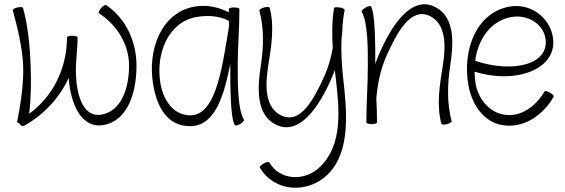

<svg xmlns="http://www.w3.org/2000/svg" viewBox="-20 -576 2657 903"><path d="M96 14C188 -38 261 -117 303 -210C312 -82 365 30 467 12C581 -8 622 -141 622 -267C622 -380 573 -488 480 -552C476 -555 466 -549 456 -539C447 -528 442 -517 445 -514C530 -459 587 -368 587 -267C587 -163 552 -54 458 -37C364 -21 334 -145 337 -265C339 -310 345 -355 345 -400C345 -404 334 -408 320 -408C306 -408 295 -404 295 -400C295 -258 231 -123 117 -41C126 -112 127 -193 124 -267C121 -359 111 -459 88 -539C87 -543 76 -544 62 -541C49 -538 39 -532 40 -528C64 -442 86 -344 89 -266C92 -189 78 -90 61 -4C60 -1 64 2 71 4C72 6 73 8 74 9C80 17 90 19 96 14Z M1127 -13C1098 -63 1098 -180 1098 -267C1098 -356 1106 -444 1106 -533C1106 -538 1094 -541 1081 -541C1067 -541 1056 -538 1056 -533C1056 -528 1056 -523 1056 -518C1007 -543 951 -555 895 -545C740 -518 671 -343 701 -175C715 -92 752 -9 831 12C978 48 1029 -99 1063 -276C1063 -273 1063 -270 1063 -267C1063 -171 1063 -24 1084 12C1086 16 1098 14 1110 7C1122 0 1129 -9 1127 -13ZM847 -37C783 -52 747 -115 735 -181C710 -324 772 -473 904 -496C956 -505 1011 -502 1056 -478C1057 -469 1057 -460 1057 -451C1022 -241 992 -2 847 -37Z M1200 -527C1222 -443 1220 -355 1207 -270C1190 -161 1184 -39 1275 9C1385 66 1479 -69 1539 -207C1545 -220 1550 -234 1555 -247C1556 -235 1557 -223 1559 -211C1576 -61 1593 102 1487 207C1414 280 1295 273 1246 187C1243 184 1232 186 1220 193C1208 200 1200 209 1202 212C1268 326 1426 339 1523 243C1630 135 1612 -52 1593 -216C1587 -274 1584 -332 1586 -391C1589 -411 1590 -431 1591 -451V-455C1593 -480 1596 -505 1601 -529C1601 -533 1591 -539 1577 -541C1564 -543 1552 -542 1551 -538C1541 -478 1541 -414 1545 -351C1537 -305 1525 -261 1506 -219C1456 -108 1392 12 1301 -34C1225 -72 1227 -174 1241 -264C1256 -356 1272 -452 1248 -540C1247 -544 1235 -544 1222 -541C1209 -537 1199 -531 1200 -527Z M1681 -521C1710 -470 1710 -354 1710 -267C1710 -178 1703 -89 1703 0C1703 4 1714 8 1728 8C1742 8 1753 4 1753 0C1753 -38 1752 -76 1750 -114C1756 -183 1770 -251 1798 -314C1848 -425 1912 -545 2003 -500C2079 -461 2077 -360 2063 -270C2048 -178 2032 -81 2056 6C2057 11 2069 11 2082 8C2095 4 2105 -2 2104 -6C2082 -90 2084 -178 2097 -264C2114 -372 2120 -494 2029 -542C1919 -600 1825 -465 1765 -326C1757 -309 1751 -292 1745 -275C1745 -362 1745 -510 1725 -546C1722 -550 1711 -547 1699 -540C1687 -533 1679 -525 1681 -521Z M2584 -121C2586 -125 2579 -133 2567 -140C2555 -147 2543 -150 2541 -146C2500 -75 2428 -23 2349 -37C2280 -49 2230 -111 2217 -181C2214 -200 2212 -219 2212 -239C2413 -177 2606 -254 2580 -403C2563 -498 2472 -562 2377 -545C2222 -518 2153 -343 2183 -175C2199 -85 2254 -3 2341 12C2440 30 2533 -32 2584 -121ZM2386 -496C2459 -509 2533 -466 2545 -397C2567 -273 2393 -230 2215 -290C2228 -392 2288 -479 2386 -496Z"/></svg>

Font: Nupuram Condensed Thin
Style: Regular
Weight: 100
Width: 3
Designer: Santhosh Thottingal (santhosh.thottingal@gmail.com)
Foundry: SMC
Version: Version 1.000